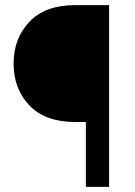

<svg xmlns="http://www.w3.org/2000/svg" viewBox="-20 -731 529 751"><path d="M406.7 0H315.9V-253.9H270Q155.3 -254.9 94.2 -319.6Q33.2 -384.3 33.2 -482.4Q33.2 -580.6 95 -645.8Q156.7 -710.9 273.4 -710.9H406.7Z"/></svg>

Font: Roboto21382017
Style: Regular
Weight: 400
Designer: Christian Robertson
Foundry: Google
Version: Version 2.138; 2017